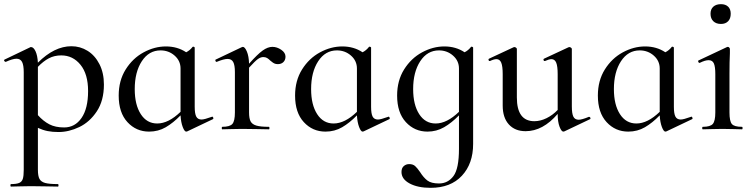

<svg xmlns="http://www.w3.org/2000/svg" viewBox="-23 -621 3616 922"><path d="M476 -215Q476 -138 442 -86.5Q408 -35 358 -11Q308 13 258 13Q229 13 206 8.5Q183 4 159 -7V194Q159 224 166.5 238Q174 252 193.5 257.5Q213 263 255 263Q258 263 258 269Q258 275 255 275Q220 275 200 274L125 273L69 274Q55 275 30 275Q27 275 27 269Q27 263 30 263Q56 263 69 257.5Q82 252 86.5 238Q91 224 91 194V-274Q91 -308 83 -323.5Q75 -339 56 -339Q38 -339 5 -324H4Q0 -324 -2.5 -328.5Q-5 -333 -1 -335L120 -393Q122 -395 126 -395Q138 -395 147.5 -375Q157 -355 159 -320Q238 -399 320 -399Q362 -399 397.5 -377Q433 -355 454.5 -313Q476 -271 476 -215ZM400 -184Q400 -265 363.5 -310Q327 -355 271 -355Q238 -355 211.5 -341Q185 -327 159 -300V-68Q185 -39 214 -24Q243 -9 285 -9Q337 -9 368.5 -54.5Q400 -100 400 -184Z M996 -61Q999 -61 1001 -56Q1003 -51 1000 -49L876 10Q874 11 871 11Q863 11 854.5 -11Q846 -33 844 -67Q809 -31 773 -10Q737 11 693 11Q631 11 589 -34.5Q547 -80 547 -162Q547 -234 580.5 -287.5Q614 -341 666.5 -369.5Q719 -398 774 -398Q829 -398 871 -370Q889 -379 902 -396Q903 -397 905 -397Q907 -397 909.5 -395.5Q912 -394 912 -393V-108Q912 -75 919.5 -61Q927 -47 945 -47Q958 -47 994 -60ZM844 -84V-292Q844 -329 815.5 -354Q787 -379 748 -379Q692 -379 658 -327Q624 -275 624 -193Q624 -118 653 -73Q682 -28 732 -28Q786 -28 844 -84Z M1348 -349Q1348 -333 1338 -323Q1328 -313 1311 -313Q1301 -313 1294 -316.5Q1287 -320 1282 -324.5Q1277 -329 1275 -330Q1267 -338 1259.5 -342.5Q1252 -347 1241 -347Q1229 -347 1215.5 -337.5Q1202 -328 1173 -296V-81Q1173 -52 1180.5 -38Q1188 -24 1208 -18Q1228 -12 1268 -12Q1271 -12 1271 -6Q1271 0 1268 0Q1235 0 1215 -1L1139 -2L1083 -1Q1069 0 1044 0Q1042 0 1042 -6Q1042 -12 1044 -12Q1081 -12 1093 -26Q1105 -40 1105 -81V-275Q1105 -308 1097 -323Q1089 -338 1070 -338Q1052 -338 1018 -324H1016Q1013 -324 1011.5 -329Q1010 -334 1013 -335L1137 -394Q1141 -396 1143 -396Q1153 -396 1162.5 -373.5Q1172 -351 1173 -315Q1214 -361 1238.5 -378.5Q1263 -396 1285 -396Q1307 -396 1327.5 -382Q1348 -368 1348 -349Z M1843 -61Q1846 -61 1848 -56Q1850 -51 1847 -49L1723 10Q1721 11 1718 11Q1710 11 1701.5 -11Q1693 -33 1691 -67Q1656 -31 1620 -10Q1584 11 1540 11Q1478 11 1436 -34.5Q1394 -80 1394 -162Q1394 -234 1427.5 -287.5Q1461 -341 1513.5 -369.5Q1566 -398 1621 -398Q1676 -398 1718 -370Q1736 -379 1749 -396Q1750 -397 1752 -397Q1754 -397 1756.5 -395.5Q1759 -394 1759 -393V-108Q1759 -75 1766.5 -61Q1774 -47 1792 -47Q1805 -47 1841 -60ZM1691 -84V-292Q1691 -329 1662.5 -354Q1634 -379 1595 -379Q1539 -379 1505 -327Q1471 -275 1471 -193Q1471 -118 1500 -73Q1529 -28 1579 -28Q1633 -28 1691 -84Z M2242 -397Q2244 -397 2246.5 -395.5Q2249 -394 2249 -393V70Q2249 165 2195 223Q2141 281 2045 281Q1983 281 1944 260Q1905 239 1905 205Q1905 186 1916 176.5Q1927 167 1942 167Q1960 167 1970.5 176.5Q1981 186 1994 205Q2011 232 2029.5 246Q2048 260 2085 260Q2128 260 2154.5 224.5Q2181 189 2181 94V-67Q2146 -31 2109.5 -10Q2073 11 2030 11Q1968 11 1926 -34.5Q1884 -80 1884 -162Q1884 -234 1917.5 -287.5Q1951 -341 2003.5 -369.5Q2056 -398 2111 -398Q2166 -398 2208 -370Q2226 -379 2239 -396Q2240 -397 2242 -397ZM2181 -84V-292Q2181 -329 2152.5 -354Q2124 -379 2085 -379Q2029 -379 1995 -327Q1961 -275 1961 -193Q1961 -118 1990 -73Q2019 -28 2069 -28Q2123 -28 2181 -84Z M2806 -60Q2810 -60 2812 -55.5Q2814 -51 2811 -49L2687 10Q2685 11 2682 11Q2673 11 2664 -12.5Q2655 -36 2655 -74Q2584 9 2501 9Q2450 9 2420.5 -23.5Q2391 -56 2391 -114V-265Q2391 -303 2384 -320Q2377 -337 2361 -337Q2349 -337 2330 -328H2328Q2324 -328 2323 -333Q2322 -338 2325 -339L2443 -394L2447 -395Q2451 -395 2455 -392Q2459 -389 2459 -386V-153Q2459 -39 2543 -39Q2572 -39 2601.5 -53.5Q2631 -68 2655 -93V-265Q2655 -303 2648 -320Q2641 -337 2625 -337Q2614 -337 2594 -328H2592Q2588 -328 2587 -333Q2586 -338 2589 -339L2707 -394L2711 -395Q2715 -395 2719 -392Q2723 -389 2723 -386V-110Q2723 -75 2730.5 -60.5Q2738 -46 2756 -46Q2771 -46 2805 -60Z M3297 -61Q3300 -61 3302 -56Q3304 -51 3301 -49L3177 10Q3175 11 3172 11Q3164 11 3155.5 -11Q3147 -33 3145 -67Q3110 -31 3074 -10Q3038 11 2994 11Q2932 11 2890 -34.5Q2848 -80 2848 -162Q2848 -234 2881.5 -287.5Q2915 -341 2967.5 -369.5Q3020 -398 3075 -398Q3130 -398 3172 -370Q3190 -379 3203 -396Q3204 -397 3206 -397Q3208 -397 3210.5 -395.5Q3213 -394 3213 -393V-108Q3213 -75 3220.5 -61Q3228 -47 3246 -47Q3259 -47 3295 -60ZM3145 -84V-292Q3145 -329 3116.5 -354Q3088 -379 3049 -379Q2993 -379 2959 -327Q2925 -275 2925 -193Q2925 -118 2954 -73Q2983 -28 3033 -28Q3087 -28 3145 -84Z M3352 -12Q3388 -12 3400 -26Q3412 -40 3412 -81V-265Q3412 -301 3405 -316.5Q3398 -332 3380 -332Q3363 -332 3337 -319H3336Q3332 -319 3330 -324.5Q3328 -330 3332 -331L3468 -395L3472 -396Q3476 -396 3479 -392.5Q3482 -389 3482 -386V-365Q3480 -323 3480 -267V-81Q3480 -39 3491.5 -25.5Q3503 -12 3540 -12Q3543 -12 3543 -6Q3543 0 3540 0Q3516 0 3501 -1L3446 -2L3391 -1Q3376 0 3352 0Q3349 0 3349 -6Q3349 -12 3352 -12ZM3389 -555Q3389 -577 3402.5 -589Q3416 -601 3439 -601Q3461 -601 3473.5 -589Q3486 -577 3486 -555Q3486 -532 3473.5 -519Q3461 -506 3439 -506Q3416 -506 3402.5 -519Q3389 -532 3389 -555Z"/></svg>

Font: Cormorant Infant Medium
Style: Regular
Weight: 500
Designer: Christian Thalmann (Catharsis Fonts)
Version: Version 3.000